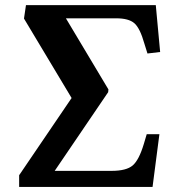

<svg xmlns="http://www.w3.org/2000/svg" viewBox="-20 -734 685 754"><path d="M579.1 0H55.2V-45.9L261.2 -349.1L74.2 -661.1L82 -713.9H591.8L608.9 -529.8L559.1 -523.9L546.9 -563Q529.8 -623.5 507.6 -642.8Q485.4 -662.1 436 -662.1H238.8L405.8 -382.8L404.8 -372.1L194.8 -63H418Q476.1 -63 501 -84.2Q525.9 -105.5 544.9 -168.9L556.2 -207H606Z"/></svg>

Font: Literata SemiBold
Style: Italic
Weight: 650
Italic angle: -2.39999°
Designer: Latin by Veronika Burian and Jose Scaglione. Greek by Irene Vlachou. Cyrillic by Vera Evstafieva
Foundry: TypeTogether
Version: Version 3.021